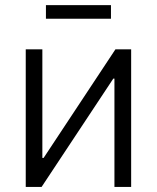

<svg xmlns="http://www.w3.org/2000/svg" viewBox="-20 -737 619 757"><path d="M497.1 0H431.2V-427.2H426.8L144 0H81.5V-542.5H147V-114.3H151.9L435.1 -542.5H497.1ZM417.5 -716.8V-663.1H161.1V-716.8Z"/></svg>

Font: Inter 16pt Light
Style: Regular
Weight: 300
Version: Version 4.001;git-66647c0bb